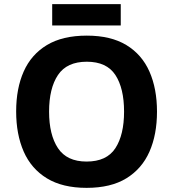

<svg xmlns="http://www.w3.org/2000/svg" viewBox="-20 -897 836 927"><path d="M738 -358Q738 -247 701.5 -164.5Q665 -82 590 -36Q515 10 398 10Q282 10 206.5 -36Q131 -82 94.5 -165Q58 -248 58 -359Q58 -470 94.5 -552Q131 -634 206.5 -679.5Q282 -725 399 -725Q515 -725 590 -679.5Q665 -634 701.5 -551.5Q738 -469 738 -358ZM217 -358Q217 -246 260 -181.5Q303 -117 398 -117Q495 -117 537 -181.5Q579 -246 579 -358Q579 -471 537 -535Q495 -599 399 -599Q303 -599 260 -535Q217 -471 217 -358ZM563 -877V-774H232V-877Z"/></svg>

Font: Noto Sans Balinese
Style: Bold
Weight: 700
Designer: Aditya Bayu, David Williams
Foundry: David Williams
Version: Version 2.005; ttfautohint (v1.8.4.7-5d5b)